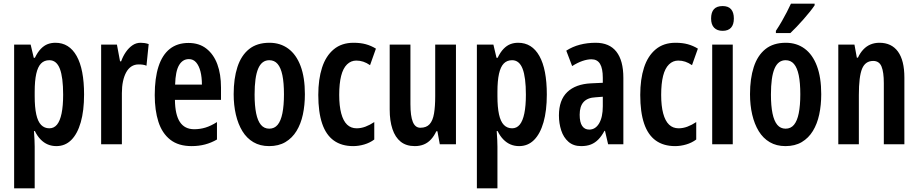

<svg xmlns="http://www.w3.org/2000/svg" viewBox="-20 -786 5003 1046"><path d="M282 -553Q357 -553 397.5 -481Q438 -409 438 -271Q438 -183 420 -120Q402 -57 368.5 -23.5Q335 10 287 10Q262 10 240.5 1Q219 -8 201 -26.5Q183 -45 170 -72H165Q167 -45 168 -23.5Q169 -2 169 13V240H57V-543H147L164 -471H170Q185 -502 202.5 -520Q220 -538 239.5 -545.5Q259 -553 282 -553ZM249 -458Q221 -458 203.5 -440Q186 -422 177.5 -384Q169 -346 169 -286V-262Q169 -202 177.5 -163Q186 -124 204 -105.5Q222 -87 249 -87Q274 -87 290.5 -107Q307 -127 315.5 -168Q324 -209 324 -270Q324 -365 306 -411.5Q288 -458 249 -458Z M746 -553Q757 -553 767 -551.5Q777 -550 790 -546L778 -428Q769 -432 758.5 -433.5Q748 -435 735 -435Q713 -435 696 -424Q679 -413 667.5 -392Q656 -371 650 -342.5Q644 -314 644 -279V0H531V-543H617L634 -452H640Q650 -480 666 -503Q682 -526 702 -539.5Q722 -553 746 -553Z M1007 -552Q1065 -552 1104.5 -521Q1144 -490 1164 -436Q1184 -382 1184 -309V-242H933Q934 -161 960 -121.5Q986 -82 1038 -82Q1070 -82 1099.5 -91Q1129 -100 1162 -121V-26Q1131 -8 1097 1Q1063 10 1024 10Q952 10 907.5 -25Q863 -60 843 -122.5Q823 -185 823 -268Q823 -360 843.5 -423.5Q864 -487 905 -519.5Q946 -552 1007 -552ZM1009 -464Q975 -464 955.5 -431Q936 -398 934 -325H1080Q1080 -366 1072 -397Q1064 -428 1048.5 -446Q1033 -464 1009 -464Z M1641 -273Q1641 -213 1630 -162Q1619 -111 1595.5 -72.5Q1572 -34 1535 -12Q1498 10 1446 10Q1397 10 1360.5 -11.5Q1324 -33 1300.5 -71.5Q1277 -110 1265 -161.5Q1253 -213 1253 -273Q1253 -358 1273.5 -421Q1294 -484 1337 -518.5Q1380 -553 1448 -553Q1507 -553 1550.5 -521Q1594 -489 1617.5 -426.5Q1641 -364 1641 -273ZM1367 -271Q1367 -210 1375.5 -168.5Q1384 -127 1401.5 -106Q1419 -85 1447 -85Q1475 -85 1492.5 -106Q1510 -127 1518.5 -169Q1527 -211 1527 -272Q1527 -335 1518.5 -376Q1510 -417 1492.5 -437.5Q1475 -458 1447 -458Q1406 -458 1386.5 -412Q1367 -366 1367 -271Z M1904 10Q1841 10 1798.5 -20.5Q1756 -51 1735 -113Q1714 -175 1714 -269Q1714 -354 1734.5 -417.5Q1755 -481 1798 -517Q1841 -553 1906 -553Q1944 -553 1973 -545Q2002 -537 2028 -521L1996 -431Q1977 -444 1959 -450Q1941 -456 1921 -456Q1892 -456 1870.5 -435Q1849 -414 1838.5 -372.5Q1828 -331 1828 -269Q1828 -209 1839 -168Q1850 -127 1871 -107Q1892 -87 1923 -87Q1947 -87 1971 -96Q1995 -105 2019 -121V-26Q1995 -8 1964.5 1Q1934 10 1904 10Z M2464 -543V0H2376L2363 -71H2357Q2345 -45 2328 -26.5Q2311 -8 2289 1Q2267 10 2240 10Q2193 10 2163 -14Q2133 -38 2118 -83Q2103 -128 2103 -189V-543H2216V-219Q2216 -154 2229 -122Q2242 -90 2270 -90Q2303 -90 2320.5 -109.5Q2338 -129 2344.5 -167.5Q2351 -206 2351 -262V-543Z M2803 -553Q2878 -553 2918.5 -481Q2959 -409 2959 -271Q2959 -183 2941 -120Q2923 -57 2889.5 -23.5Q2856 10 2808 10Q2783 10 2761.5 1Q2740 -8 2722 -26.5Q2704 -45 2691 -72H2686Q2688 -45 2689 -23.5Q2690 -2 2690 13V240H2578V-543H2668L2685 -471H2691Q2706 -502 2723.5 -520Q2741 -538 2760.5 -545.5Q2780 -553 2803 -553ZM2770 -458Q2742 -458 2724.5 -440Q2707 -422 2698.5 -384Q2690 -346 2690 -286V-262Q2690 -202 2698.5 -163Q2707 -124 2725 -105.5Q2743 -87 2770 -87Q2795 -87 2811.5 -107Q2828 -127 2836.5 -168Q2845 -209 2845 -270Q2845 -365 2827 -411.5Q2809 -458 2770 -458Z M3225 -553Q3300 -553 3338 -504.5Q3376 -456 3376 -362V0H3293L3276 -73H3273Q3258 -45 3240 -26.5Q3222 -8 3199.5 1Q3177 10 3146 10Q3104 10 3077 -13.5Q3050 -37 3037.5 -75.5Q3025 -114 3025 -157Q3025 -241 3070.5 -284.5Q3116 -328 3200 -332L3264 -335V-362Q3264 -413 3249 -438Q3234 -463 3202 -463Q3180 -463 3153.5 -454Q3127 -445 3097 -426L3065 -510Q3099 -532 3139.5 -542.5Q3180 -553 3225 -553ZM3225 -256Q3181 -254 3159.5 -230.5Q3138 -207 3138 -161Q3138 -120 3151.5 -100Q3165 -80 3190 -80Q3224 -80 3244 -114Q3264 -148 3264 -207V-259Z M3658 10Q3595 10 3552.5 -20.5Q3510 -51 3489 -113Q3468 -175 3468 -269Q3468 -354 3488.5 -417.5Q3509 -481 3552 -517Q3595 -553 3660 -553Q3698 -553 3727 -545Q3756 -537 3782 -521L3750 -431Q3731 -444 3713 -450Q3695 -456 3675 -456Q3646 -456 3624.5 -435Q3603 -414 3592.5 -372.5Q3582 -331 3582 -269Q3582 -209 3593 -168Q3604 -127 3625 -107Q3646 -87 3677 -87Q3701 -87 3725 -96Q3749 -105 3773 -121V-26Q3749 -8 3718.5 1Q3688 10 3658 10Z M3972 -543V0H3860V-543ZM3917 -753Q3948 -753 3963 -735.5Q3978 -718 3978 -685Q3978 -652 3962.5 -635Q3947 -618 3917 -618Q3887 -618 3870.5 -635Q3854 -652 3854 -685Q3854 -719 3869.5 -736Q3885 -753 3917 -753Z M4454 -273Q4454 -213 4443 -162Q4432 -111 4408.5 -72.5Q4385 -34 4348 -12Q4311 10 4259 10Q4210 10 4173.5 -11.5Q4137 -33 4113.5 -71.5Q4090 -110 4078 -161.5Q4066 -213 4066 -273Q4066 -358 4086.5 -421Q4107 -484 4150 -518.5Q4193 -553 4261 -553Q4320 -553 4363.5 -521Q4407 -489 4430.5 -426.5Q4454 -364 4454 -273ZM4180 -271Q4180 -210 4188.5 -168.5Q4197 -127 4214.5 -106Q4232 -85 4260 -85Q4288 -85 4305.5 -106Q4323 -127 4331.5 -169Q4340 -211 4340 -272Q4340 -335 4331.5 -376Q4323 -417 4305.5 -437.5Q4288 -458 4260 -458Q4219 -458 4199.5 -412Q4180 -366 4180 -271ZM4418 -757Q4408 -742 4392.5 -722.5Q4377 -703 4358 -681.5Q4339 -660 4320.5 -640.5Q4302 -621 4286 -606H4207V-618Q4225 -645 4239.5 -670.5Q4254 -696 4266.5 -720Q4279 -744 4289 -766H4418Z M4771 -553Q4837 -553 4872 -505Q4907 -457 4907 -363V0H4795V-333Q4795 -393 4782.5 -423.5Q4770 -454 4737 -454Q4694 -454 4676.5 -411.5Q4659 -369 4659 -269V0H4547V-543H4635L4648 -472H4654Q4666 -498 4683.5 -516.5Q4701 -535 4723 -544Q4745 -553 4771 -553Z"/></svg>

Font: Noto Sans Display ExtraCondensed SemiBold
Style: Regular
Weight: 600
Width: 2
Designer: Monotype Design Team
Foundry: Monotype Imaging Inc.
Version: Version 2.003